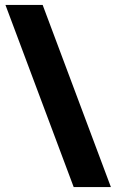

<svg xmlns="http://www.w3.org/2000/svg" viewBox="-20 -744 470 774"><path d="M152 -724H2L277 10H427Z"/></svg>

Font: Noto Sans Hebrew Condensed Black
Style: Regular
Weight: 900
Width: 3
Designer: Monotype Design Team
Foundry: Monotype Imaging Inc.
Version: Version 2.004